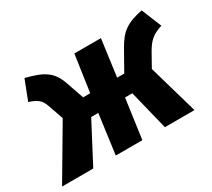

<svg xmlns="http://www.w3.org/2000/svg" viewBox="-138 -745 1034 938"><g transform="rotate(-30 379.5 -275.5)"><path d="M740 -551C646 -532 612 -503 573 -434L512 -326H472L500 -533H350L320 -326H280L247 -421C221 -500 179 -526 79 -551L36 -440C80 -427 99 -411 111 -379L143 -288L-27 0H149L266 -223H306L276 0H426L457 -223H498L553 0H720L640 -278L682 -353C708 -398 731 -421 786 -438Z"/></g></svg>

Font: Fira Sans ExtraBold
Style: Italic
Weight: 800
Italic angle: -8°
Designer: bBox Type GmbH & Carrois Corporate GbR & Edenspiekermann AG
Foundry: bBox Type GmbH & Carrois Corporate GbR & Edenspiekermann AG
Version: Version 4.301;PS 004.301;hotconv 1.0.88;makeotf.lib2.5.64775